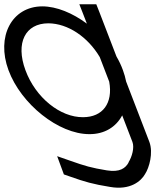

<svg xmlns="http://www.w3.org/2000/svg" viewBox="-124 -613 739 906"><path d="M-84 -282C-142.6 -441 -68.6 -582 75 -583C143.2 -583 218.9 -551.3 286 -501.3L266.4 -552L250.3 -593H330.3L345.7 -554L425.6 -346.4C437.8 -325.5 448.1 -303.9 456 -282C462.7 -263.8 467.7 -245.8 471.2 -228.2L581 57C599.8 108 580.6 178 560.1 209C541.9 241 491.5 286 395.2 269C314.4 256 276.4 245 206.1 220L177.4 210L145.7 124L208.8 146C276.7 170 307 179 380.4 191C442.1 201 468.4 180 482.8 154L482.4 153C498.8 127 511 84 501 57L452.6 -68.6C423.6 -14.1 369.7 20.5 297.4 20C152.4 20 -25 -122 -84 -282ZM-4 -282C43.9 -152 160.2 -59 267.9 -60C361 -60 409.9 -126.4 391.4 -227.5L346.7 -343.7C290.2 -439.1 196.3 -502.2 104.5 -503C-4.5 -503 -51.6 -411 -4 -282Z"/></svg>

Font: Nordica Plus
Style: NordicaClassicLightOpObl
Weight: 300
Version: Version 1.01